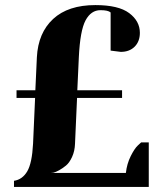

<svg xmlns="http://www.w3.org/2000/svg" viewBox="-20 -735 640 755"><path d="M290 -510 284 -380H460V-350H283L275 -170Q274 -141 263.5 -118Q253 -95 239.5 -84Q226 -73 212.5 -65.5Q199 -58 190 -56L180 -55H475Q479 -91 494 -121Q509 -151 522 -163L535 -175H565V0H35V-24Q68 -29 87 -61Q106 -93 110 -170L118 -350H45V-380H119L125 -510Q130 -606 189 -660.5Q248 -715 355 -715Q446 -715 488 -683.5Q530 -652 530 -606Q530 -572 509.5 -551.5Q489 -531 455 -531L415 -536V-686Q405 -695 375 -695Q338 -695 316.5 -655Q295 -615 290 -510Z"/></svg>

Font: Yeseva One
Style: Regular
Weight: 400
Designer: Jovanny Lemonad
Foundry: Jovanny Lemonad
Version: Version 2.000